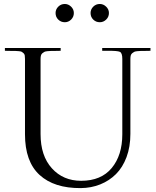

<svg xmlns="http://www.w3.org/2000/svg" viewBox="-20 -944 793 975"><path d="M4.9 -686V-700.2H288.1V-686Q277.8 -685.5 262.2 -685.5Q246.6 -685.5 239 -685.3Q231.4 -685.1 220.9 -684.1Q210.4 -683.1 205.6 -680.7Q200.7 -678.2 195.3 -673.8Q189.9 -669.4 188 -662.4Q186 -655.3 186 -645V-263.2Q186 -152.8 243.4 -89.4Q300.8 -25.9 392.1 -25.9Q493.7 -25.9 547.4 -90.8Q601.1 -155.8 601.1 -262.2V-645Q601.1 -674.8 588.9 -680.7Q576.7 -686.5 527.3 -686Q509.3 -686 499 -686V-700.2H744.1V-686Q733.9 -685.5 718.3 -685.5Q702.6 -685.5 695.1 -685.3Q687.5 -685.1 677 -684.1Q666.5 -683.1 661.6 -680.7Q656.7 -678.2 651.4 -673.8Q646 -669.4 644 -662.4Q642.1 -655.3 642.1 -645V-264.2Q642.1 -198.7 622.6 -146.2Q603 -93.8 568.8 -59.8Q534.7 -25.9 489 -7.6Q443.4 10.7 390.1 11.2Q254.9 12.2 180.9 -55.7Q106.9 -123.5 106.9 -262.2V-645Q106.9 -655.3 105.7 -662.4Q104.5 -669.4 99.6 -673.8Q94.7 -678.2 90.8 -680.7Q86.9 -683.1 76.2 -684.1Q65.4 -685.1 58.3 -685.3Q51.3 -685.5 33.9 -685.5Q16.6 -685.5 4.9 -686ZM262.2 -877.9Q262.2 -857.9 275.9 -844.5Q289.6 -831.1 309.1 -831.1Q327.6 -831.1 341.3 -844.7Q355 -858.4 355 -877.9Q355 -896.5 341.1 -910.2Q327.1 -923.8 309.1 -923.8Q289.6 -923.8 275.9 -910.2Q262.2 -896.5 262.2 -877.9ZM439.9 -877.9Q439.9 -857.9 453.6 -844.5Q467.3 -831.1 486.8 -831.1Q505.4 -831.1 519.3 -844.7Q533.2 -858.4 533.2 -877.9Q533.2 -896.5 519 -910.2Q504.9 -923.8 486.8 -923.8Q467.3 -923.8 453.6 -910.2Q439.9 -896.5 439.9 -877.9Z"/></svg>

Font: Ortica Linear Light
Style: Regular
Weight: 300
Designer: Benedetta Bovani
Foundry: Collletttivo
Version: Version 2.000;Glyphs 3.1.2 (3151)